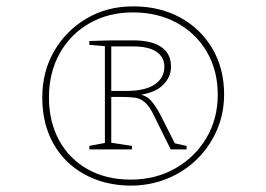

<svg xmlns="http://www.w3.org/2000/svg" viewBox="-20 -757 836 604"><path d="M261 -287V-298L319 -309L310 -301V-619L319 -611L261 -616V-628L329 -630H399Q457 -630 487.5 -609Q518 -588 518 -547Q518 -513 490.5 -487.5Q463 -462 406 -457V-463Q438 -459 454 -441.5Q470 -424 485 -395L534 -298L526 -307L567 -298V-287H517L465 -392Q451 -422 436.5 -434.5Q422 -447 405.5 -449.5Q389 -452 367 -452H324L330 -460V-301L324 -309L395 -298V-287ZM330 -464 324 -471H378Q437 -471 467 -491.5Q497 -512 497 -547Q497 -577 472.5 -594Q448 -611 398 -611H324L330 -623ZM390 -173Q308 -174 245 -209Q182 -244 147.5 -306Q113 -368 113 -450Q113 -532 150.5 -596.5Q188 -661 252.5 -699Q317 -737 399 -737Q483 -737 547.5 -701.5Q612 -666 648.5 -603.5Q685 -541 685 -460Q685 -400 662.5 -348Q640 -296 600 -256.5Q560 -217 506 -195Q452 -173 390 -173ZM391 -192Q469 -192 531 -227Q593 -262 629 -322.5Q665 -383 665 -459Q665 -535 631 -593.5Q597 -652 536.5 -685Q476 -718 398 -718Q321 -718 261 -683.5Q201 -649 167.5 -588.5Q134 -528 134 -451Q134 -374 166 -315.5Q198 -257 256 -224.5Q314 -192 391 -192Z"/></svg>

Font: Bitter Thin
Style: Regular
Weight: 100
Designer: Sol Matas, and Bitter project Authors
Foundry: Sol Matas
Version: Version 2.002